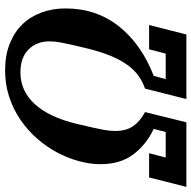

<svg xmlns="http://www.w3.org/2000/svg" viewBox="-34 -731 750 752"><g transform="rotate(-90 341.0 -355.0)"><path d="M22 -146H117L100 -81H200L212 -128Q151 -157 112.5 -207.5Q74 -258 74 -337Q74 -378 86 -421.5Q98 -465 120 -506.5Q142 -548 174.5 -585Q207 -622 248 -650Q289 -678 337.5 -694Q386 -710 442 -710Q500 -710 545.5 -692Q591 -674 621.5 -642.5Q652 -611 668 -567.5Q684 -524 684 -474Q684 -353 614 -264.5Q544 -176 420 -128L407 -81H507L524 -146H619L582 0H329L370 -162Q396 -171 418.5 -186.5Q441 -202 460.5 -228Q480 -254 496.5 -292.5Q513 -331 527 -387Q536 -424 541.5 -448.5Q547 -473 550 -489Q553 -505 554 -515.5Q555 -526 555 -536Q555 -586 523.5 -618Q492 -650 433 -650Q361 -650 309.5 -594Q258 -538 232 -430Q223 -392 217.5 -367.5Q212 -343 209 -326.5Q206 -310 205 -299.5Q204 -289 204 -279Q204 -236 223 -208.5Q242 -181 278 -162L238 0H-15Z"/></g></svg>

Font: IBM Plex Serif SmBld
Style: Italic
Weight: 600
Italic angle: -14°
Designer: Mike Abbink, Paul van der Laan, Pieter van Rosmalen
Foundry: Bold Monday
Version: Version 3.001